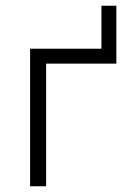

<svg xmlns="http://www.w3.org/2000/svg" viewBox="-20 -650 455 670"><path d="M334 -428V-630H386V-428ZM85 0V-480H386V-428H141V0Z"/></svg>

Font: Geologica Roman Thin
Style: Regular
Weight: 250
Designer: Sindre Bremnes, Frode Helland
Foundry: Monokrom Skriftforlag AS
Version: Version 1.010;gftools[0.9.28]